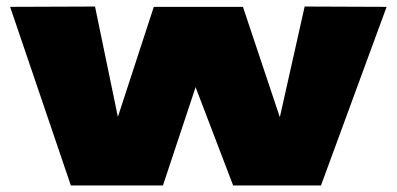

<svg xmlns="http://www.w3.org/2000/svg" viewBox="-20 -568 1215 588"><path d="M197 0 11 -547 271 -548 341 -210 451 -547H724L837 -209L913 -548L1164 -547L963 0H694L579 -301L479 0Z"/></svg>

Font: Georama Extra Expanded ExtraBold
Style: Regular
Weight: 800
Width: 8
Designer: Jean-Baptiste Levee
Foundry: Production Type
Version: Version 1.000